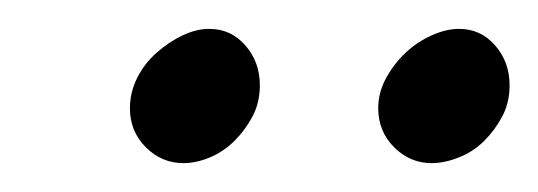

<svg xmlns="http://www.w3.org/2000/svg" viewBox="-20 -631 373 133"><path d="M242 -556Q242 -540 253 -529Q264 -518 279 -518Q288 -518 298 -522Q308 -526 315.5 -533.5Q323 -541 328 -550.5Q333 -560 333 -572Q333 -588 323 -599.5Q313 -611 298 -611Q289 -611 279 -606.5Q269 -602 261 -594.5Q253 -587 247.5 -577Q242 -567 242 -556ZM70 -556Q70 -540 81 -529Q92 -518 107 -518Q116 -518 125.5 -522Q135 -526 142.5 -533.5Q150 -541 155 -550.5Q160 -560 160 -572Q160 -588 150 -599.5Q140 -611 125 -611Q116 -611 106.5 -606.5Q97 -602 88.5 -594.5Q80 -587 75 -577Q70 -567 70 -556Z"/></svg>

Font: Vermiglione
Style: Italic
Weight: 400
Italic angle: -11°
Version: Version 1.105